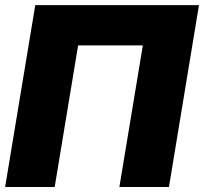

<svg xmlns="http://www.w3.org/2000/svg" viewBox="-20 -748 816 768"><path d="M775.9 -727.5 655.8 0H457.5L551.3 -566.4H292.5L198.7 0H0.5L121.1 -727.5Z"/></svg>

Font: Inter 17pt Black
Style: Italic
Weight: 900
Italic angle: -9.3988°
Version: Version 4.001;git-66647c0bb